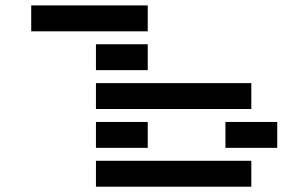

<svg xmlns="http://www.w3.org/2000/svg" viewBox="-20 -704 1163 724"><path d="M537.1 -683.6V-585.9H97.7V-683.6ZM341.8 -439.5V-537.1H537.1V-439.5ZM341.8 -293V-390.6H927.7V-293ZM341.8 -146.5V-244.1H537.1V-146.5ZM830.1 -146.5V-244.1H1025.4V-146.5ZM341.8 0V-97.7H927.7V0Z"/></svg>

Font: Trigram
Style: Regular
Weight: 400
Designer: GGBotNet
Foundry: GGBotNet
Version: 1.05